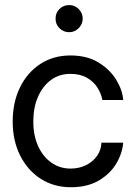

<svg xmlns="http://www.w3.org/2000/svg" viewBox="-20 -747 548 774"><path d="M265.6 7.8Q197.3 7.8 144.3 -26.1Q91.3 -60.1 61.3 -119.9Q31.2 -179.7 31.2 -256.8Q31.2 -335 60.8 -395Q90.3 -455.1 142.8 -489.3Q195.3 -523.4 263.7 -523.4Q331.5 -523.4 377.9 -494.6Q424.3 -465.8 449.2 -424.3Q474.1 -382.8 476.6 -343.8H392.6Q388.2 -369.6 372.8 -393.8Q357.4 -418 330.3 -433.6Q303.2 -449.2 263.7 -449.2Q219.2 -449.2 185.5 -424.6Q151.9 -399.9 133.1 -356.7Q114.3 -313.5 114.3 -256.8Q114.3 -201.2 133.5 -158.4Q152.8 -115.7 186.8 -91.6Q220.7 -67.4 264.6 -67.4Q298.8 -67.4 326.9 -81.3Q355 -95.2 371.6 -119.1Q388.2 -143.1 388.7 -171.9H476.6Q473.1 -127.9 448.2 -86.7Q423.3 -45.4 377.4 -18.8Q331.5 7.8 265.6 7.8ZM258.8 -617.2Q235.8 -617.2 219.7 -633.3Q203.6 -649.4 204.1 -671.9Q203.6 -694.8 219.7 -710.7Q235.8 -726.6 258.8 -726.6Q281.2 -726.6 297.1 -710.7Q313 -694.8 313.5 -671.9Q313 -649.4 297.1 -633.3Q281.2 -617.2 258.8 -617.2Z"/></svg>

Font: Inter Display V
Style: Regular
Weight: 400
Designer: Rasmus Andersson
Foundry: rsms
Version: Version 3.015;git-src